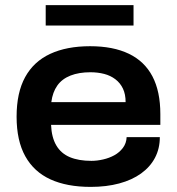

<svg xmlns="http://www.w3.org/2000/svg" viewBox="-20 -720 693 752"><path d="M335 12Q242 12 177.5 -17.5Q113 -47 79 -108Q45 -169 45 -263Q45 -357 78.5 -418Q112 -479 176.5 -509Q241 -539 333 -539Q423 -539 484.5 -509.5Q546 -480 577 -421Q608 -362 608 -273V-231H180Q182 -182 200.5 -150.5Q219 -119 253.5 -104.5Q288 -90 338 -90Q360 -90 384 -95.5Q408 -101 428 -112Q448 -123 461.5 -141Q475 -159 476 -183H606Q606 -138 587 -102Q568 -66 532.5 -40.5Q497 -15 447 -1.5Q397 12 335 12ZM181 -320H472Q472 -351 461.5 -373Q451 -395 432 -409.5Q413 -424 388 -430.5Q363 -437 334 -437Q289 -437 256 -424Q223 -411 204.5 -385Q186 -359 181 -320ZM159 -620V-700H503V-620Z"/></svg>

Font: Archivo SemiExpanded SemiBold
Style: Regular
Weight: 600
Width: 6
Designer: Hector Gatti
Foundry: Omnibus-Type
Version: Version 2.001